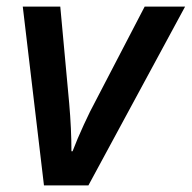

<svg xmlns="http://www.w3.org/2000/svg" viewBox="-20 -560 579 580"><path d="M112.8 0 48.8 -540H162.1L189 -248Q195.8 -170.4 195.8 -103H199.2Q212.9 -139.2 233.4 -183.6Q253.9 -228 265.1 -248L417 -540H539.1L247.1 0Z"/></svg>

Font: TypoPRO Open Sans
Style: Italic
Weight: 600
Italic angle: -12°
Foundry: Ascender Corporation
Version: Version 1.10